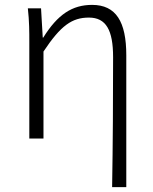

<svg xmlns="http://www.w3.org/2000/svg" viewBox="-20 -567 628 786"><path d="M439 199H497V-341C497 -478 455 -547 357 -547C276 -547 216 -508 157 -413H155L148 -533H94C100 -479 100 -438 100 -395V0H158V-356C229 -463 275 -495 344 -495C414 -495 443 -444 443 -333C443 -165 442 22 439 199Z"/></svg>

Font: Source Han Sans SC Light
Style: Regular
Weight: 300
Designer: Ryoko NISHIZUKA (kana & ideographs); Paul D. Hunt (Latin, Greek & Cyrillic); Wenlong ZHANG (bopomofo); Sandoll Communica
Foundry: Adobe Systems Incorporated
Version: Version 1.004;PS 1.004;hotconv 1.0.82;makeotf.lib2.5.63406